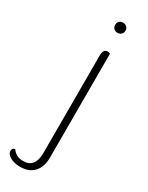

<svg xmlns="http://www.w3.org/2000/svg" viewBox="-271 -701 682 887"><g transform="rotate(30 70.0 -257.5)"><path d="M71 -638Q71 -650 78.5 -657.5Q86 -665 98 -665Q110 -665 118 -657.5Q126 -650 126 -638Q126 -626 118 -618.5Q110 -611 98 -611Q86 -611 78.5 -618.5Q71 -626 71 -638ZM-57 109Q-57 91 -41 91Q-21 120 17 120Q80 120 80 40V-479Q80 -514 104 -514Q110 -514 117 -510V44Q117 94 91 122Q65 150 18 150Q-14 150 -35.5 137.5Q-57 125 -57 109Z"/></g></svg>

Font: Thasadith
Style: Regular
Weight: 400
Designer: Cadson Demak Co.,Ltd.
Foundry: Cadson Demak Co.,Ltd.
Version: Version 1.000; ttfautohint (v1.6)